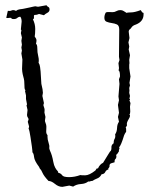

<svg xmlns="http://www.w3.org/2000/svg" viewBox="-20 -811 588 732"><path d="M472.7 -550.8 477.5 -519.5 473.6 -495.1 475.6 -485.4 472.7 -475.6 473.6 -465.8 472.7 -457 475.6 -445.3 473.6 -435.5Q473.6 -433.6 474.6 -433.6Q475.6 -433.6 475.6 -431.6Q475.6 -429.7 474.6 -429.7Q473.6 -429.7 473.6 -427.7L477.5 -418L475.6 -404.3L476.6 -386.7Q476.6 -377 473.6 -375Q473.6 -373 474.6 -373Q475.6 -373 475.6 -369.1Q475.6 -365.2 471.2 -357.9Q466.8 -350.6 464.8 -345.2Q462.9 -339.8 463.9 -335Q464.8 -330.1 459 -326.2Q460.9 -324.2 460.9 -318.4V-308.6Q456.1 -302.7 453.1 -294.9Q441.4 -255.9 433.6 -249Q435.5 -249 435.5 -246.1Q435.5 -243.2 434.1 -241.2Q432.6 -239.3 433.6 -234.4Q427.7 -223.6 422.9 -220.7L423.8 -213.9Q423.8 -208 419.9 -204.6Q416 -201.2 417 -192.4Q412.1 -190.4 407.2 -189.5Q397.5 -187.5 397.5 -179.7Q398.4 -174.8 395.5 -171.9Q392.6 -168.9 392.6 -167L393.6 -165Q384.8 -163.1 381.3 -155.3Q377.9 -147.5 367.2 -146.5Q361.3 -134.8 351.1 -130.9Q340.8 -127 332 -121.1H330.1Q326.2 -121.1 323.7 -119.6Q321.3 -118.2 316.4 -119.1Q305.7 -110.4 288.6 -109.4Q271.5 -108.4 258.8 -99.6L244.1 -103.5L217.8 -98.6Q203.1 -98.6 189.5 -109.9Q175.8 -121.1 165 -121.1Q147.5 -139.6 142.1 -151.9Q136.7 -164.1 134.3 -165.5Q131.8 -167 128.9 -174.8Q111.3 -198.2 109.9 -212.4Q108.4 -226.6 103.5 -230.5V-235.4Q103.5 -239.3 101.6 -252Q99.6 -264.6 96.2 -288.6Q92.8 -312.5 88.9 -321.3Q90.8 -325.2 90.8 -329.1L85.9 -346.7L88.9 -355.5Q88.9 -359.4 85.9 -363.3Q83 -367.2 83 -373L85 -391.6L81.1 -409.2L83 -413.1L79.1 -433.6V-447.3L75.2 -464.8Q77.1 -464.8 77.1 -467.8Q73.2 -467.8 73.2 -484.4L72.3 -502.9Q71.3 -510.7 68.8 -519Q66.4 -527.3 64.9 -537.6Q63.5 -547.9 64.5 -560.1Q65.4 -572.3 65.4 -584L61.5 -607.4L63.5 -618.2L61.5 -629.9L63.5 -640.6L61.5 -655.3L63.5 -668L59.6 -684.6L61.5 -695.3Q61.5 -697.3 60.5 -697.3Q59.6 -697.3 59.6 -699.2L62.5 -728.5Q62.5 -740.2 57.6 -747.1Q50.8 -747.1 45.9 -742.7Q41 -738.3 32.7 -738.3Q24.4 -738.3 23.9 -740.7Q23.4 -743.2 18.6 -743.2L8.8 -742.2Q4.9 -742.2 3.9 -743.2L9.8 -769.5H13.7Q18.6 -768.6 22.5 -770.5Q26.4 -772.5 30.8 -772.5Q35.2 -772.5 41 -769.5Q46.9 -774.4 54.7 -775.4Q62.5 -776.4 67.9 -777.3Q73.2 -778.3 80.1 -779.8Q86.9 -781.2 93.8 -782.7Q100.6 -784.2 106.4 -785.6Q112.3 -787.1 114.3 -787.1L125 -785.2L157.2 -791Q160.2 -786.1 164.6 -784.2Q168.9 -782.2 168.9 -774.4Q168.9 -766.6 160.6 -762.2Q152.3 -757.8 147.5 -752.9L128.9 -757.8Q121.1 -753.9 111.3 -753.9Q108.4 -752 109.4 -745.6Q110.4 -739.3 105.5 -737.3Q114.3 -719.7 114.3 -700.7Q114.3 -681.6 112.3 -671.9Q119.1 -663.1 119.1 -657.2Q119.1 -651.4 117.2 -644.5Q122.1 -639.6 122.1 -629.9Q122.1 -620.1 123 -611.8Q124 -603.5 126 -595.7Q127.9 -587.9 127.9 -581.5Q127.9 -575.2 127 -572.3Q131.8 -564.5 132.8 -555.2Q133.8 -545.9 134.8 -538.1L137.7 -491.2Q143.6 -467.8 143.6 -457L141.6 -445.3L147.5 -418L145.5 -411.1Q145.5 -408.2 147 -404.8Q148.4 -401.4 149.4 -397Q150.4 -392.6 149.9 -389.2Q149.4 -385.7 149.4 -381.8L153.3 -365.2L151.4 -351.6Q151.4 -347.7 152.8 -344.7Q154.3 -341.8 155.8 -335.9Q157.2 -330.1 156.7 -323.7Q156.2 -317.4 156.2 -309.1Q156.2 -300.8 161.1 -295.9V-289.1Q161.1 -279.3 165 -267.6Q168.9 -255.9 168 -250Q167 -244.1 170.9 -235.8Q174.8 -227.5 177.7 -217.8Q180.7 -208 183.1 -194.3Q185.5 -180.7 190.4 -171.9Q195.3 -163.1 198.7 -160.2Q202.1 -157.2 202.1 -152.3Q211.9 -150.4 216.8 -143.1Q221.7 -135.7 243.2 -135.7Q264.6 -135.7 286.1 -143.6Q289.1 -142.6 304.7 -142.6Q320.3 -142.6 343.8 -161.1Q345.7 -163.1 347.2 -166.5Q348.6 -169.9 353.5 -168.9Q360.4 -184.6 373 -190.4Q381.8 -204.1 391.6 -220.7Q401.4 -237.3 401.4 -234.4Q405.3 -239.3 404.8 -249Q404.3 -258.8 413.1 -264.6Q413.1 -275.4 417 -281.7Q420.9 -288.1 418.9 -298.8Q425.8 -308.6 426.3 -323.2Q426.8 -337.9 433.6 -346.7L429.7 -365.2L433.6 -380.9L429.7 -411.1L433.6 -428.7L431.6 -443.4L435.5 -491.2L433.6 -508.8L437.5 -519.5Q437.5 -541 431.6 -543Q433.6 -545.9 433.6 -551.8L431.6 -570.3L435.5 -582L433.6 -594.7L434.6 -698.2Q434.6 -713.9 425.8 -717.8Q417 -721.7 406.2 -723.1Q395.5 -724.6 386.7 -728Q377.9 -731.4 377.9 -743.2Q377.9 -754.9 383.8 -763.7Q389.6 -765.6 395.5 -765.1Q401.4 -764.6 409.2 -764.6Q417 -764.6 423.8 -768.6Q430.7 -772.5 438.5 -772.5Q446.3 -772.5 451.2 -769Q456.1 -765.6 462.9 -761.7Q465.8 -763.7 479.5 -763.7Q493.2 -763.7 516.6 -772.5Q519.5 -768.6 521 -765.6Q522.5 -762.7 527.3 -761.7V-755.9Q527.3 -729.5 499 -717.8Q486.3 -713.9 481.9 -707Q477.5 -700.2 472.7 -697.3Q470.7 -693.4 470.7 -690.4L473.6 -666L469.7 -649.4L472.7 -633.8L470.7 -622.1L475.6 -600.6L472.7 -583L473.6 -570.3L472.7 -564.5Q472.7 -557.6 472.7 -550.8Z"/></svg>

Font: Mountains of Christmas
Style: Regular
Weight: 400
Designer: Crystal Kluge
Foundry: Font Diner, Inc DBA Tart Workshop
Version: Version 1.002